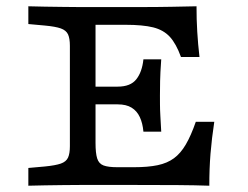

<svg xmlns="http://www.w3.org/2000/svg" viewBox="-20 -591 790 611"><path d="M234.7 -2.4Q210.5 -2.4 181.4 -2Q152.3 -1.6 123.2 -1.2Q94.1 -0.8 70.2 0V-56.5L122.8 -61.2Q156.3 -64.5 173.4 -70.4Q190.5 -76.4 196.5 -89.4Q202.4 -102.3 202.4 -125.8V-445.2Q202.4 -468.7 196.5 -481.6Q190.5 -494.5 173.4 -500.6Q156.3 -506.6 122.8 -509.7L70.2 -514.5V-571Q94.1 -570.2 123.2 -569.8Q152.3 -569.4 181.4 -569Q210.5 -568.5 234.7 -568.5H244.4H419.6Q480 -568.5 525.4 -569.4Q570.7 -570.2 605.4 -571Q605.3 -529.4 607.7 -490.2Q610 -451.1 614.8 -409.7H555.9Q540.5 -452 520.5 -473.8Q500.4 -495.6 467.5 -503.9Q434.5 -512.1 378.9 -512.1H284V-136.1Q284 -103.9 289.2 -87Q294.4 -70.2 309.4 -64.5Q324.3 -58.9 353.3 -58.9H406.4Q451 -58.9 481.6 -65.3Q512.3 -71.7 533.7 -87.5Q555.1 -103.3 571.4 -131.4Q587.8 -159.4 603.1 -203.4H661.9Q653.9 -150.9 649.9 -102Q646 -53.2 646.1 0Q602.4 -1.6 544.8 -2Q487.2 -2.4 411.6 -2.4H244.4ZM248.9 -258.9V-315.3H439.5V-258.9ZM436.4 -172Q434 -199 424.9 -218.4Q415.9 -237.9 398.8 -248.4Q381.8 -258.9 354.4 -258.9V-315.3Q395.4 -315.3 413.8 -338.7Q432.3 -362.2 436.4 -402.2H493.1Q489.9 -357.1 489.5 -332.7Q489 -308.3 489 -287.1Q489 -273.5 489.1 -258.2Q489.1 -243 490.3 -222.5Q491.5 -202 493.1 -172Z"/></svg>

Font: Playfair 5pt SemiExpanded Light
Style: Regular
Weight: 300
Width: 6
Designer: Claus Eggers Sørensen
Foundry: Claus Eggers Sørensen
Version: Version 2.203